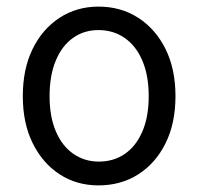

<svg xmlns="http://www.w3.org/2000/svg" viewBox="-20 -550 600 581"><path d="M278 11Q212 11 160.5 -22.5Q109 -56 79 -116.5Q49 -177 49 -259Q49 -341 78.5 -401.5Q108 -462 160 -496Q212 -530 278 -530Q346 -530 398.5 -496Q451 -462 481 -401.5Q511 -341 511 -259Q511 -177 481 -116.5Q451 -56 398.5 -22.5Q346 11 278 11ZM279 -61Q324 -61 358 -84.5Q392 -108 411 -152.5Q430 -197 430 -259Q430 -321 411 -366Q392 -411 357.5 -435Q323 -459 278 -459Q234 -459 200.5 -435Q167 -411 148.5 -366Q130 -321 130 -259Q130 -197 149 -152.5Q168 -108 202 -84.5Q236 -61 279 -61Z"/></svg>

Font: Ubuntu Sans Mono
Style: Regular
Weight: 400
Monospace: yes
Designer: Dalton Maag Ltd
Foundry: Dalton Maag Ltd
Version: Version 1.006